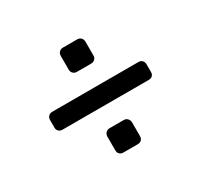

<svg xmlns="http://www.w3.org/2000/svg" viewBox="-106 -667 768 734"><g transform="rotate(-30 278.0 -300.5)"><path d="M88 -261Q78 -261 71.5 -267Q65 -273 65 -283V-317Q65 -327 71.5 -333.5Q78 -340 88 -340H468Q479 -340 485 -333.5Q491 -327 491 -317V-283Q491 -273 485 -267Q479 -261 468 -261ZM246 -69Q236 -69 229.5 -75Q223 -81 223 -92V-152Q223 -162 229.5 -169Q236 -176 246 -176H309Q319 -176 325.5 -169Q332 -162 332 -152V-92Q332 -81 325.5 -75Q319 -69 309 -69ZM246 -425Q236 -425 229.5 -431.5Q223 -438 223 -448V-508Q223 -519 229.5 -525.5Q236 -532 246 -532H309Q319 -532 325.5 -525.5Q332 -519 332 -508V-448Q332 -438 325.5 -431.5Q319 -425 309 -425Z"/></g></svg>

Font: RubikRegular
Style: Regular
Weight: 400
Designer: Hubert and Fischer
Foundry: Hubert and Fischer
Version: Version 2.300;gftools[0.9.30]